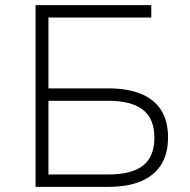

<svg xmlns="http://www.w3.org/2000/svg" viewBox="-20 -725 739 745"><path d="M118 0V-705H567V-657H168V-382H402Q475 -382 526.5 -361Q578 -340 605 -298Q632 -256 632 -192Q632 -128 605 -85.5Q578 -43 526.5 -21.5Q475 0 402 0ZM168 -48H399Q491 -48 535 -82.5Q579 -117 579 -191Q579 -265 534 -299.5Q489 -334 399 -334H168Z"/></svg>

Font: Nunito Sans 7pt ExtraLight
Style: Regular
Weight: 250
Designer: Vernon Adams
Foundry: Vernon Adams
Version: Version 3.101;gftools[0.9.27]